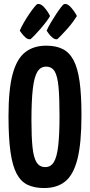

<svg xmlns="http://www.w3.org/2000/svg" viewBox="-20 -941 455 971"><path d="M203 10Q155 10 120.5 -6Q86 -22 64.5 -62Q43 -102 33 -173Q23 -244 23 -354Q23 -489 44 -566.5Q65 -644 107.5 -677Q150 -710 214 -710Q263 -710 297 -693Q331 -676 352 -636.5Q373 -597 382.5 -529Q392 -461 392 -358Q392 -218 372 -138Q352 -58 310.5 -24Q269 10 203 10ZM209 -96Q237 -96 252.5 -121.5Q268 -147 274.5 -204.5Q281 -262 281 -354Q281 -446 276 -501Q271 -556 256.5 -580Q242 -604 213 -604Q185 -604 169 -578Q153 -552 146 -492Q139 -432 139 -331Q139 -248 144.5 -196Q150 -144 165 -120Q180 -96 209 -96ZM135 -743Q122 -740 109.5 -751Q97 -762 88.5 -774Q80 -786 80 -786Q88 -805 101 -827.5Q114 -850 128 -870.5Q142 -891 153.5 -905Q165 -919 168 -920Q185 -925 204 -903.5Q223 -882 233 -860Q228 -850 214.5 -832Q201 -814 184.5 -795Q168 -776 154 -761.5Q140 -747 135 -743ZM270 -743Q258 -740 245 -751Q232 -762 224 -774Q216 -786 216 -786Q224 -805 237.5 -827.5Q251 -850 264.5 -870.5Q278 -891 289 -905Q300 -919 304 -920Q320 -925 339 -903.5Q358 -882 369 -860Q363 -850 350 -832Q337 -814 320 -795Q303 -776 289 -761.5Q275 -747 270 -743Z"/></svg>

Font: Yanone Kaffeesatz ExtraLight SemiBold
Style: Regular
Weight: 600
Version: Version 2.003